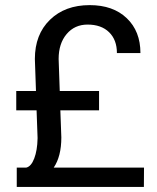

<svg xmlns="http://www.w3.org/2000/svg" viewBox="-20 -741 621 761"><path d="M219.2 -303.7 223.1 -196.3Q223.1 -121.1 192.9 -76.7H550.8L550.3 0H46.4V-76.7H84Q103.5 -81.1 115.7 -113Q127.9 -145 128.9 -191.9V-195.8L125 -303.7H44.4V-380.4H122.6L118.2 -507.3Q118.2 -604.5 178 -662.6Q237.8 -720.7 335.4 -720.7Q428.2 -720.7 482.4 -668.9Q536.6 -617.2 536.6 -530.8H443.4Q443.4 -583 412.4 -613.3Q381.3 -643.6 327.1 -643.6Q275.9 -643.6 244.1 -606Q212.4 -568.4 212.4 -507.3L216.8 -380.4H372.6V-303.7Z"/></svg>

Font: RobotoDraft
Style: Regular
Weight: 400
Version: Version 2.001101; 2014